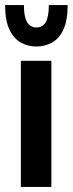

<svg xmlns="http://www.w3.org/2000/svg" viewBox="-37 -735 286 755"><path d="M45 0V-496H165V0ZM106 -552Q75 -552 47 -566.5Q19 -581 1 -617Q-17 -653 -17 -715H57Q57 -669 69.5 -648Q82 -627 106 -627Q131 -627 143 -648Q155 -669 155 -715H229Q229 -653 211.5 -617Q194 -581 165.5 -566.5Q137 -552 106 -552Z"/></svg>

Font: Host Grotesk SemiBold
Style: Regular
Weight: 600
Designer: Doukan Karapınar
Foundry: Element Type
Version: Version 1.003